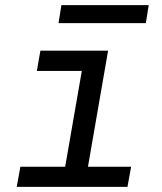

<svg xmlns="http://www.w3.org/2000/svg" viewBox="-20 -725 627 745"><path d="M136.7 -528.3H399.4L321.3 -78.1H488.8L474.6 0H44.9L59.1 -78.1H232.9L297.4 -449.7H123ZM545.9 -635.3H207L218.3 -705.1H557.1Z"/></svg>

Font: Roboto Mono
Style: Italic
Weight: 400
Designer: Google
Version: Version 2.000985; 2015; ttfautohint (v1.3)